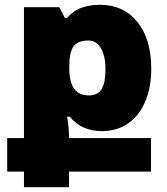

<svg xmlns="http://www.w3.org/2000/svg" viewBox="-20 -538 698 801"><path d="M80 243V178H10V38H80V-508H227L251 -463H259Q288 -495 322.5 -506.5Q357 -518 397 -518Q495 -518 553 -446.5Q611 -375 611 -251Q611 -173 586 -114.5Q561 -56 515 -23.5Q469 9 404 9Q364 9 330.5 -5.5Q297 -20 271 -51H260Q265 -23 266.5 -1.5Q268 20 268 36V38H610V178H268V243ZM350 -140Q388 -140 404 -166.5Q420 -193 420 -250Q420 -288 411 -314.5Q402 -341 386.5 -355Q371 -369 349 -369Q304 -369 286.5 -344Q269 -319 269 -260V-251Q269 -216 277.5 -191Q286 -166 304 -153Q322 -140 350 -140Z"/></svg>

Font: Noto Sans Armenian Black
Style: Regular
Weight: 900
Version: Version 2.007